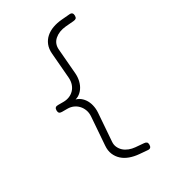

<svg xmlns="http://www.w3.org/2000/svg" viewBox="-235 -956 1069 1212"><g transform="rotate(-30 300.0 -350.0)"><path d="M475 145 415 140Q379 137 348.5 126Q318 115 296.5 95.5Q275 76 263.5 48.5Q252 21 255 -15L270 -217Q272 -244 264 -265.5Q256 -287 241.5 -302.5Q227 -318 207.5 -326.5Q188 -335 165 -335H125Q112 -335 106 -341Q100 -347 100 -360Q100 -373 106 -379Q112 -385 125 -385H165Q188 -385 208 -393Q228 -401 242.5 -416Q257 -431 264.5 -452.5Q272 -474 270 -502L255 -685Q252 -721 263 -748.5Q274 -776 296 -795.5Q318 -815 348.5 -826Q379 -837 415 -840L475 -845Q488 -846 494 -839.5Q500 -833 500 -820Q500 -807 494 -801.5Q488 -796 475 -795L415 -790Q364 -785 332.5 -757.5Q301 -730 305 -685L320 -502Q322 -474 315.5 -447.5Q309 -421 295 -401Q281 -381 261 -369Q250 -363 239 -360Q250 -357 261 -351Q281 -339 295 -319Q309 -299 315.5 -272.5Q322 -246 320 -217L305 -15Q303 8 311.5 26.5Q320 45 335 58.5Q350 72 371 80Q392 88 415 90L475 95Q488 96 494 101.5Q500 107 500 120Q500 133 494 139.5Q488 146 475 145Z"/></g></svg>

Font: Maple Mono NL Thin
Style: Regular
Weight: 250
Monospace: yes
Designer: subframe7536
Version: Version 7.000